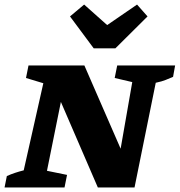

<svg xmlns="http://www.w3.org/2000/svg" viewBox="-34 -822 788 842"><path d="M480 -535H734L725 -485Q708 -478 692.5 -471.5Q677 -465 649 -459L556 0H395L233 -375L172 -73L260 -55L249 0H-14L-4 -50Q14 -58 32 -64Q50 -70 70 -75L156 -457L80 -480L91 -535H336L495 -170L546 -462L469 -480ZM377 -610 273 -750 335 -802 436 -712 567 -802 613 -750 472 -610Z"/></svg>

Font: Piazzolla SC
Style: Bold Italic
Weight: 700
Italic angle: -11.3°
Designer: Juan Pablo del Peral
Foundry: Huerta Tipografica
Version: Version 1.330